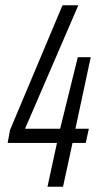

<svg xmlns="http://www.w3.org/2000/svg" viewBox="-20 -708 384 728"><path d="M160 0 196 -166H9L18 -215L217 -688H277L75 -220H208L275 -491H324L266 -220H317L305 -166H255L219 0Z"/></svg>

Font: Saira UltraCondensed
Style: Italic
Weight: 400
Width: 1
Italic angle: -12°
Designer: Hector Gatti with collaboration of the Omnibus-Type team
Foundry: Omnibus-Type
Version: Version 1.101